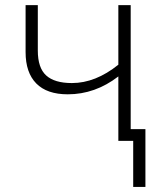

<svg xmlns="http://www.w3.org/2000/svg" viewBox="-20 -551 620 751"><path d="M80.1 -347.2V-530.8H127.9V-353Q127.9 -285.6 160.6 -255.9Q193.4 -226.1 261.2 -226.1Q353.5 -226.1 442.9 -297.9V-530.8H491.2V-45.9H548.8V180.2H501V0H442.9V-252Q352.1 -182.1 245.1 -182.1Q163.6 -182.1 121.8 -224.6Q80.1 -267.1 80.1 -347.2Z"/></svg>

Font: OpenSans-Light
Style: Regular
Weight: 300
Foundry: Ascender Corporation
Version: Version 1.10